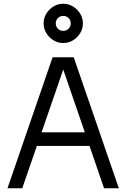

<svg xmlns="http://www.w3.org/2000/svg" viewBox="-20 -1006 675 1026"><path d="M261 -700H374L615 0H536L303 -678H333L99 0H20ZM161 -299H474V-226H161ZM213 -881Q213 -909 227.5 -933Q242 -957 266 -971.5Q290 -986 318 -986Q346 -986 370 -971.5Q394 -957 408.5 -933Q423 -909 423 -881Q423 -853 408.5 -829Q394 -805 370 -790.5Q346 -776 318 -776Q290 -776 266 -790.5Q242 -805 227.5 -829Q213 -853 213 -881ZM358 -881Q358 -898 346.5 -909.5Q335 -921 318 -921Q301 -921 289.5 -909.5Q278 -898 278 -881Q278 -864 289.5 -852.5Q301 -841 318 -841Q335 -841 346.5 -852.5Q358 -864 358 -881Z"/></svg>

Font: Uncut Sans Variable
Style: Regular
Weight: 400
Designer: Kasper Nordkvist
Foundry: UNCUT.wtf
Version: Version 1.303;Glyphs 3.1.2 (3151)